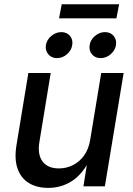

<svg xmlns="http://www.w3.org/2000/svg" viewBox="-20 -892 638 919"><path d="M210.9 7.3Q156.2 7.3 118.2 -15.9Q80.1 -39.1 64 -85Q47.9 -130.9 59.1 -198.7L115.7 -542.5H222.7L168.5 -211.9Q158.7 -152.8 183.6 -119.4Q208.5 -85.9 262.2 -85.9Q297.9 -85.9 329.1 -101.6Q360.4 -117.2 382.3 -147.5Q404.3 -177.7 411.6 -222.2L464.4 -542.5H571.8L481.9 0H379.4L400.4 -132.8H412.6Q376.5 -59.6 325.4 -26.1Q274.4 7.3 210.9 7.3ZM461.4 -613.8Q435.5 -613.8 420.2 -632.1Q404.8 -650.4 409.2 -676.3Q413.1 -702.1 434.8 -720.2Q456.5 -738.3 482.4 -738.3Q508.8 -738.3 523.9 -720.2Q539.1 -702.1 535.2 -676.3Q530.8 -650.4 509.3 -632.1Q487.8 -613.8 461.4 -613.8ZM252.4 -613.8Q226.6 -613.8 211.2 -632.1Q195.8 -650.4 199.7 -676.3Q204.1 -702.1 225.8 -720.2Q247.6 -738.3 273.4 -738.3Q299.8 -738.3 314.9 -720.2Q330.1 -702.1 325.7 -676.3Q321.8 -650.4 300.3 -632.1Q278.8 -613.8 252.4 -613.8ZM550.3 -871.6 537.1 -804.2H262.7L275.4 -871.6Z"/></svg>

Font: Inter 16pt Medium
Style: Italic
Weight: 500
Italic angle: -9.3988°
Version: Version 4.001;git-66647c0bb